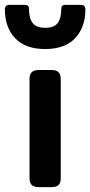

<svg xmlns="http://www.w3.org/2000/svg" viewBox="-50 -767 370 787"><path d="M-30 -729Q-30 -737 -25.5 -742Q-21 -747 -14 -747H52Q62 -747 65.5 -742.5Q69 -738 69 -728Q69 -692 84 -672.5Q99 -653 135 -653Q172 -653 186.5 -672.5Q201 -692 201 -728Q201 -738 204.5 -742.5Q208 -747 218 -747H284Q291 -747 295.5 -742Q300 -737 300 -729Q300 -655 258 -610.5Q216 -566 135 -566Q54 -566 12 -610.5Q-30 -655 -30 -729ZM71 -36V-443Q71 -462 80 -471Q89 -480 109 -480H161Q181 -480 190 -471Q199 -462 199 -443V-36Q199 -18 190.5 -9Q182 0 161 0H109Q89 0 80 -9Q71 -18 71 -36Z"/></svg>

Font: Mitr
Style: Regular
Weight: 400
Designer: Thanarat Vachiruckul
Foundry: Cadson Demak
Version: Version 1.002